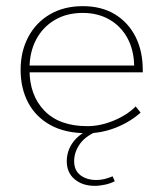

<svg xmlns="http://www.w3.org/2000/svg" viewBox="-20 -423 531 624"><path d="M263 10Q192 10 144 -16.5Q96 -43 71.5 -89.5Q47 -136 47 -196Q47 -256 72 -303Q97 -350 142.5 -376.5Q188 -403 249 -403Q310 -403 353.5 -376.5Q397 -350 420.5 -303.5Q444 -257 444 -195V-188H71V-210H416Q415 -261 394 -299.5Q373 -338 335.5 -359.5Q298 -381 249 -381Q196 -381 157 -357.5Q118 -334 97 -293.5Q76 -253 76 -201V-196Q76 -113 124.5 -63Q173 -13 264 -13Q306 -13 349.5 -31Q393 -49 421 -77L437 -57Q402 -26 356 -8Q310 10 263 10ZM288 181Q248 181 222.5 159.5Q197 138 197 101Q197 64 221 34.5Q245 5 296 -12L305 0Q261 16 241 43Q221 70 221 101Q221 131 241.5 146.5Q262 162 293 162Q306 162 319 159Q332 156 346 150L353 166Q340 173 322 177Q304 181 288 181Z"/></svg>

Font: Rokkitt Thin
Style: Regular
Weight: 250
Version: Version 3.103